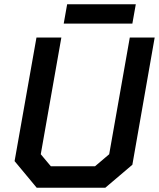

<svg xmlns="http://www.w3.org/2000/svg" viewBox="-20 -875 741 895"><path d="M48 -124 150 -700H266L170 -156L217 -100H423L489 -156L585 -700H701L597 -107L471 0H151ZM293 -855H613L597 -765H277Z"/></svg>

Font: Chakra Petch SemiBold
Style: Italic
Weight: 600
Italic angle: -10°
Designer: Katatrad Aksorn Co.,Ltd.
Foundry: Cadson Demak Co.,Ltd.
Version: Version 1.000; ttfautohint (v1.6)